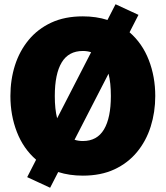

<svg xmlns="http://www.w3.org/2000/svg" viewBox="-20 -816 780 904"><path d="M216 68 108 18 150 -64Q90 -116 59.5 -194.5Q29 -273 29 -364Q29 -441 50.5 -508.5Q72 -576 115 -628Q158 -680 221.5 -709.5Q285 -739 370 -739Q433 -739 486 -722L524 -796L632 -746L590 -664Q650 -612 680.5 -533.5Q711 -455 711 -364Q711 -288 689.5 -220Q668 -152 625 -100Q582 -48 518.5 -18.5Q455 11 370 11Q307 11 254 -6ZM238 -364Q238 -302 249 -259L409 -570Q391 -576 370 -576Q303 -576 270.5 -522Q238 -468 238 -364ZM370 -152Q437 -152 469.5 -206.5Q502 -261 502 -364Q502 -426 491 -469L331 -158Q349 -152 370 -152Z"/></svg>

Font: Murecho Black
Style: Regular
Weight: 900
Designer: Neil Summerour
Foundry: Positype
Version: Version 1.010; ttfautohint (v1.8.3)